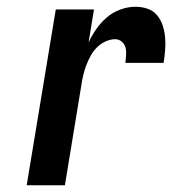

<svg xmlns="http://www.w3.org/2000/svg" viewBox="-20 -548 540 568"><path d="M59 0 145 -520H258L242 -422Q251 -442 264.5 -461.5Q278 -481 296 -496.5Q314 -512 336.5 -520Q359 -528 381 -528Q400 -528 417 -522Q434 -516 445 -502.5Q456 -489 461.5 -472Q467 -455 468.5 -436.5Q470 -418 468.5 -399.5Q467 -381 464 -362H351Q352 -373 353 -384.5Q354 -396 351.5 -406.5Q349 -417 340.5 -424.5Q332 -432 321 -432Q307 -432 292.5 -425.5Q278 -419 267 -408Q256 -397 248.5 -383.5Q241 -370 235.5 -355.5Q230 -341 226.5 -326.5Q223 -312 221 -298L172 0Z"/></svg>

Font: Iosevka Term Curly Oblique
Style: Bold
Weight: 700
Italic angle: -9°
Designer: Belleve Invis
Foundry: Belleve Invis
Version: Version 32.3.0